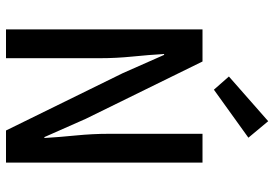

<svg xmlns="http://www.w3.org/2000/svg" viewBox="-157 -757 914 640"><g transform="rotate(90 300.0 -437.0)"><path d="M78 0V-655H185L376 -266L437 -128H440Q437 -178 431.5 -233.5Q426 -289 426 -343V-655H522V0H415L224 -389L163 -527H160Q163 -476 168.5 -421.5Q174 -367 174 -314V0ZM279 -693 235 -743 384 -874 439 -808Z"/></g></svg>

Font: Source Code Pro Medium
Style: Regular
Weight: 500
Monospace: yes
Designer: Paul D. Hunt, Teo Tuominen
Foundry: Adobe Systems Incorporated
Version: Version 2.030;PS 1.000;hotconv 16.6.51;makeotf.lib2.5.65220